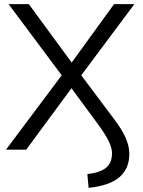

<svg xmlns="http://www.w3.org/2000/svg" viewBox="-20 -725 692 930"><path d="M409.2 184.9 403.1 118.3Q465.1 111.3 493.9 87.5Q522.6 63.7 522.6 16.7Q522.6 -9.5 505.2 -43.9Q487.8 -78.2 456.5 -120.7L310.3 -319.4H342.2L106.9 0H9L290.5 -375.9V-344.8L21.6 -705H119.6L340.1 -404.4H314.5L532.4 -705H630.8L362 -344.8V-375.9L531.9 -149Q570.8 -98 588.6 -57.3Q606.4 -16.6 606.4 19.9Q606.4 92.2 558.3 133.3Q510.2 174.4 409.2 184.9Z"/></svg>

Font: Mulish ExtraLight
Style: Regular
Weight: 200
Designer: Vernon Adams
Foundry: Vernon Adams
Version: Version 3.603